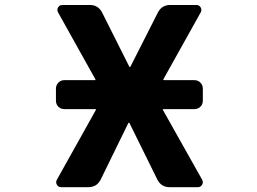

<svg xmlns="http://www.w3.org/2000/svg" viewBox="-20 -776 1040 776"><path d="M666 -19.5Q631.8 -19.5 616.2 -49.8L502.9 -279.3Q502 -280.3 501 -280.3Q500 -280.3 499 -279.3L386.7 -49.8Q371.1 -19.5 336.9 -19.5H227.5Q215.8 -19.5 210 -29.3Q204.1 -39.1 210 -49.8L367.2 -331.1Q369.1 -335 365.2 -335H240.2Q225.6 -335 215.8 -344.7Q206.1 -354.5 206.1 -369.1V-418Q206.1 -431.6 215.8 -441.9Q225.6 -452.1 240.2 -452.1H363.3Q367.2 -452.1 365.2 -456.1L214.8 -725.6Q209 -736.3 214.8 -746.1Q220.7 -755.9 232.4 -755.9H342.8Q377 -755.9 392.6 -725.6L502.9 -505.9Q503.9 -504.9 504.9 -504.9Q505.9 -504.9 506.8 -505.9L618.2 -725.6Q633.8 -755.9 668 -755.9H773.4Q785.2 -755.9 791 -746.1Q796.9 -736.3 791 -725.6L640.6 -456.1Q638.7 -452.1 642.6 -452.1H765.6Q780.3 -452.1 790 -441.9Q799.8 -431.6 799.8 -418V-369.1Q799.8 -354.5 790 -344.7Q780.3 -335 765.6 -335H640.6Q636.7 -335 638.7 -331.1L796.9 -49.8Q802.7 -39.1 796.9 -29.3Q791 -19.5 779.3 -19.5Z"/></svg>

Font: Rounded-L Mgen+ 1mn bold
Style: Bold
Weight: 700
Designer: [Source Han Sans]
Ryoko NISHIZUKA  (kana & ideographs); Paul D. Hunt (Latin, Greek & Cyrillic); Wenlong ZHANG  (bopomofo
Version: Version 1.059.20150602